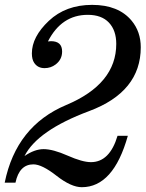

<svg xmlns="http://www.w3.org/2000/svg" viewBox="-22 -761 609 800"><path d="M318.8 19Q274.4 19 213.6 -28.6Q152.8 -76.2 117.2 -76.2Q58.6 -76.2 42.5 0H-2.4Q45.4 -235.8 253.9 -323.5Q462.4 -411.1 462.4 -578.1Q462.4 -634.3 431.9 -666.7Q401.4 -699.2 343.8 -699.2Q234.4 -699.2 177.7 -588.4Q183.6 -589.4 190.4 -589.4Q236.8 -589.4 236.8 -546.4Q236.8 -512.7 209.5 -492.2Q189.5 -477.1 163.6 -477.1Q135.3 -477.1 120.6 -499Q110.8 -513.2 110.8 -538.6Q110.8 -607.4 181.4 -674.1Q252 -740.7 361.8 -740.7Q471.7 -740.7 526.4 -674.8Q564.5 -628.9 564.5 -564Q564.5 -378.4 349.4 -298.1Q134.3 -217.8 80.1 -110.8Q122.1 -139.6 159.7 -139.6Q198.7 -139.6 260 -112.5Q321.3 -85.4 356.9 -85.4Q435.1 -85.4 467.8 -195.3H510.7Q450.7 19 318.8 19Z"/></svg>

Font: Munson
Style: Italic
Weight: 400
Italic angle: -12°
Designer: Paul James MIller
Foundry: High-Logic / Made with FontCreator
Version: Version 2.10;May 5, 2019;FontCreator 11.5.0.2430 64-bit